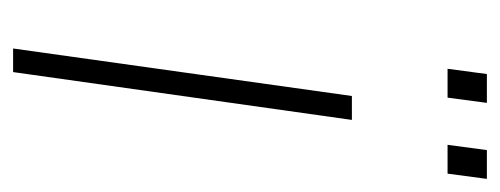

<svg xmlns="http://www.w3.org/2000/svg" viewBox="-255 -508 763 293"><g transform="rotate(90 126.5 -361.5)"><path d="M54 0 126.5 -517H163L90 0ZM201 -663 209 -723H253L245 -663ZM85 -663 93 -723H137L129 -663Z"/></g></svg>

Font: Public Sans Thin
Style: Italic
Weight: 100
Italic angle: -8°
Designer: The Public Sans project authors (U.S. Web Design System). Libre Franklin designed by Pablo Impallari and Rodrigo Fuenzal
Version: Version 2.000